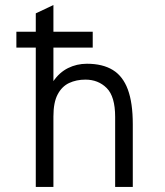

<svg xmlns="http://www.w3.org/2000/svg" viewBox="-20 -742 656 762"><path d="M122 0V-553H45V-616H122V-689L192 -722V-616H348V-553H192V-420Q215.5 -454.5 250 -471.8Q284.5 -489 325 -489Q387.5 -489 427.8 -464.2Q468 -439.5 487.5 -386.5Q507 -333.5 507 -249V0H437V-278Q437 -359 403.5 -392.5Q370 -426 319 -426Q283 -426 254.2 -412.5Q225.5 -399 208.8 -367.2Q192 -335.5 192 -280V0Z"/></svg>

Font: Overpass Mono Light
Style: Regular
Weight: 300
Monospace: yes
Designer: Delve Withrington, Dave Bailey
Foundry: Delve Fonts LLC
Version: Version 4.000